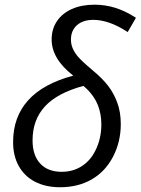

<svg xmlns="http://www.w3.org/2000/svg" viewBox="-20 -785 597 815"><path d="M35.6 -181.6Q35.6 -288.6 99.6 -359.4Q163.6 -430.2 291 -463.9Q199.2 -535.2 199.2 -617.2Q199.2 -661.6 221.7 -695.1Q244.1 -728.5 285.2 -746.8Q326.2 -765.1 380.9 -765.1Q426.8 -765.1 469.7 -751.7Q512.7 -738.3 557.1 -709.5L522 -648.9Q443.4 -700.7 376 -700.7Q332 -700.7 306.6 -678Q281.2 -655.3 281.2 -617.2Q281.2 -597.7 288.3 -580.6Q295.4 -563.5 310.1 -545.4Q327.6 -524.9 370.6 -488.8Q415.5 -451.7 439.5 -419.9Q463.4 -388.2 477.1 -351.1Q492.7 -310.1 492.7 -258.8Q492.7 -182.6 459.7 -119.6Q426.8 -56.6 369.1 -23.4Q311.5 9.8 234.9 9.8Q173.3 9.8 128.4 -13.7Q83.5 -37.1 59.6 -80.3Q35.6 -123.5 35.6 -181.6ZM385.7 -147.5Q410.2 -197.3 410.2 -256.8Q410.2 -300.3 396 -337.4Q377.4 -384.3 334 -420.4Q222.7 -390.1 170.4 -333Q118.2 -275.9 118.2 -189Q118.2 -126 150.6 -90.8Q183.1 -55.7 241.7 -55.7Q290 -55.7 327.4 -79.8Q364.7 -104 385.7 -147.5Z"/></svg>

Font: Viking Open Sans
Style: Italic
Weight: 400
Italic angle: -12°
Foundry: Ascender Corporation
Version: Version 2.000